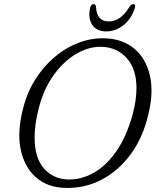

<svg xmlns="http://www.w3.org/2000/svg" viewBox="-20 -898 763 932"><path d="M491 -712Q575 -709 631.2 -662.2Q687.5 -615.5 707 -534.2Q726.5 -453 701 -346.5Q675.5 -233.5 615.8 -151.2Q556 -69 472.5 -25.5Q389 18 292 14Q209.5 11 154.2 -37.5Q99 -86 80.8 -171Q62.5 -256 91.5 -369Q109.5 -444.5 148.8 -508.2Q188 -572 242 -618.5Q296 -665 359.8 -689.8Q423.5 -714.5 491 -712ZM307 -27Q371 -24 432.8 -58Q494.5 -92 544.2 -163Q594 -234 623.5 -341.5Q633.5 -378 638 -410.5Q642.5 -443 642.5 -471.5Q642 -563.5 595.8 -615.2Q549.5 -667 478.5 -670.5Q415 -674 352.8 -638.2Q290.5 -602.5 241.5 -534.8Q192.5 -467 168.5 -374Q157.5 -331.5 152.5 -294.5Q147.5 -257.5 148 -226Q149 -130.5 193.5 -80.2Q238 -30 307 -27ZM508.5 -794Q566 -794 609 -866Q618 -878 626.5 -878Q640.5 -878 634.5 -859.5Q619 -808.5 580.8 -777Q542.5 -745.5 496 -745.5Q449 -745.5 427.8 -777.5Q406.5 -809.5 417.5 -860Q421.5 -878 435 -878Q443.5 -878 446 -866Q448.5 -794 508.5 -794Z"/></svg>

Font: Fraunces 72pt S100 Light
Style: Italic
Weight: 300
Italic angle: -16°
Version: Version 1.000; ttfautohint (v1.8.3)